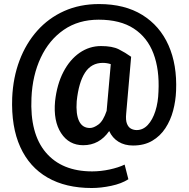

<svg xmlns="http://www.w3.org/2000/svg" viewBox="-20 -712 936 953"><path d="M854 -261.2Q852.1 -211.4 839.4 -163.3Q826.7 -115.2 801 -75.9Q775.4 -36.6 735.6 -13.2Q695.8 10.3 640.1 10.3Q598.6 10.3 568.1 -8.5Q537.6 -27.3 522 -61.5Q473.1 8.8 393.1 8.8Q322.3 8.8 283.2 -51.3Q244.1 -111.3 253.4 -210Q262.7 -293.5 294.7 -355Q326.7 -416.5 375.2 -450Q423.8 -483.4 481.4 -483.4Q537.6 -483.4 569.6 -467.3Q601.6 -451.2 630.9 -430.2L606.4 -148.9Q603 -115.2 610.4 -97.4Q617.7 -79.6 630.9 -73Q644 -66.4 658.2 -66.4Q689.9 -66.4 713.6 -91.8Q737.3 -117.2 751.2 -160.6Q765.1 -204.1 766.6 -257.8Q772 -366.2 741.7 -446.3Q711.4 -526.4 644 -570.3Q576.7 -614.3 469.7 -614.3Q369.6 -614.3 296.6 -564Q223.6 -513.7 182.4 -426Q141.1 -338.4 136.2 -226.6Q127.9 -48.8 207.5 44.9Q287.1 138.7 437.5 138.7Q480 138.7 524.2 129.2Q568.4 119.6 598.6 105L617.2 177.7Q583 199.7 532 210.4Q481 221.2 435.5 221.2Q306.2 221.2 216.1 169.4Q126 117.7 80.6 17.6Q35.2 -82.5 40.5 -226.6Q44.9 -327.1 76.9 -411.9Q108.9 -496.6 165 -559.6Q221.2 -622.6 298.6 -657.2Q376 -691.9 471.7 -691.9Q599.1 -691.9 686.3 -637.9Q773.4 -584 816.4 -487.3Q859.4 -390.6 854 -261.2ZM360.8 -210Q356 -145 372.6 -110.8Q389.2 -76.7 426.3 -76.7Q444.8 -76.7 468.5 -94Q492.2 -111.3 509.3 -161.6L529.8 -393.6Q510.7 -399.9 490.2 -399.9Q433.6 -399.9 402.1 -351.6Q370.6 -303.2 360.8 -210Z"/></svg>

Font: Vazirmatn RD UI
Style: Bold
Weight: 700
Designer: Saber Rastikerdar
Foundry: Saber Rastikerdar
Version: Version 33.003